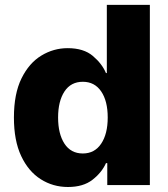

<svg xmlns="http://www.w3.org/2000/svg" viewBox="-20 -747 680 775"><path d="M584.9 0V-727.3H411.2V-452.1H407.7Q392 -489.7 354.9 -521.1Q317.8 -552.6 253.2 -552.6Q196 -552.6 146.7 -522.5Q97.3 -492.5 66.8 -430.6Q36.2 -368.6 36.2 -272.4Q36.2 -179.3 65.5 -117.2Q94.8 -55 144.4 -23.6Q193.9 7.8 254.3 7.8Q316.1 7.8 353.5 -21.5Q391 -50.8 407.7 -88.4H413V0ZM414.8 -272.7Q414.8 -206.3 388.3 -166.9Q361.9 -127.5 314.3 -127.5Q266 -127.5 240.2 -167.1Q214.5 -206.7 214.5 -272.7Q214.5 -338.4 240.2 -377.7Q266 -416.9 314.3 -416.9Q361.9 -416.9 388.3 -378.2Q414.8 -339.5 414.8 -272.7Z"/></svg>

Font: Inter UI Extra Bold
Style: Regular
Weight: 800
Designer: Rasmus Andersson
Foundry: rsms
Version: 3.2;8d6f07862